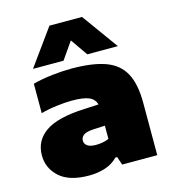

<svg xmlns="http://www.w3.org/2000/svg" viewBox="-119 -906 910 1014"><g transform="rotate(-15 336.0 -398.5)"><path d="M244 11Q136 11 82.5 -37.2Q29 -85.5 29 -156Q29 -236.5 95.2 -282.5Q161.5 -328.5 306 -335L387.5 -339Q379.5 -369 349.5 -382Q319.5 -395 256 -395Q221 -395 173.8 -389.2Q126.5 -383.5 86 -372V-533Q137 -546.5 194.2 -552.8Q251.5 -559 298 -559Q412 -559 482.5 -533.8Q553 -508.5 585.5 -449Q618 -389.5 618 -287V0H426L411 -45H401Q372 -15 331.2 -2Q290.5 11 244 11ZM258 -175Q258 -158 273.2 -147Q288.5 -136 320 -136Q336.5 -136 355.5 -139Q374.5 -142 391 -150V-222L329 -219Q289.5 -217 273.8 -205.5Q258 -194 258 -175ZM102 -610 245 -808H423L566 -610H399L334 -703.5L269 -610Z"/></g></svg>

Font: Encode Sans Expanded Expanded Black
Style: Regular
Weight: 900
Width: 7
Designer: Multiple Designers
Foundry: Impallari Type
Version: Version 3.000; ttfautohint (v1.8.3) -l 8 -r 50 -G 200 -x 14 